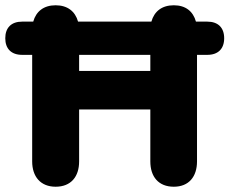

<svg xmlns="http://www.w3.org/2000/svg" viewBox="-65 -699 870 728"><path d="M146 9C204 9 235 -29 235 -87V-284H505V-87C505 -29 536 9 594 9C651 9 682 -29 682 -87V-491H721C762 -491 785 -514 785 -554C785 -594 762 -617 721 -617H678C667 -656 639 -679 594 -679C549 -679 520 -656 509 -617H231C220 -656 191 -679 146 -679C101 -679 72 -656 61 -617H19C-22 -617 -45 -594 -45 -554C-45 -514 -22 -491 19 -491H57V-87C57 -29 89 9 146 9ZM235 -430V-491H505V-430Z"/></svg>

Font: SN Pro Heavy
Style: Regular
Weight: 800
Designer: Tobias Whetton
Foundry: Supernotes
Version: Version 1.001;Glyphs 3.2 (3249)